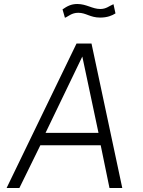

<svg xmlns="http://www.w3.org/2000/svg" viewBox="-20 -941 717 961"><path d="M558 -874 548 -920C526 -911 512 -896 482 -896C442 -896 413 -921 367 -921C336 -921 316 -910 293 -894L305 -852C323 -859 338 -877 372 -877C411 -877 431 -853 481 -853C517 -853 541 -863 558 -874ZM13 0H77L182 -214H484L528 0H592L438 -723H363ZM208 -276 392 -658 473 -276Z"/></svg>

Font: United Sans ExtraLight
Style: Italic
Weight: 200
Italic angle: -8°
Designer: Pablo Impallari, Rodrigo Fuenzalida (Modified by Dan O. Williams)
Version: Version 1.000;PS 001.000;hotconv 1.0.88;makeotf.lib2.5.64775